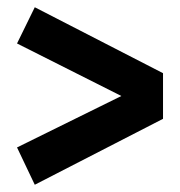

<svg xmlns="http://www.w3.org/2000/svg" viewBox="-20 -621 498 530"><path d="M76 -601 27 -501 315 -356 27 -214 76 -111 430 -293V-419Z"/></svg>

Font: Glow Sans SC Compressed
Style: Bold
Weight: 700
Width: 2
Designer: Ryoko NISHIZUKA (kana, bopomofo & ideographs); Paul D. Hunt (Latin, Greek & Cyrillic); Sandoll Communications, Soo-young
Version: Version 0.93